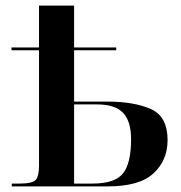

<svg xmlns="http://www.w3.org/2000/svg" viewBox="-20 -664 644 684"><path d="M22 0H364Q477 0 527 -46.5Q577 -93 577 -165Q577 -249 517.5 -275.5Q458 -302 363 -302H244V-485H394V-495H244V-644H119V-495H21V-485H119V-74Q119 -35 106.5 -22.5Q94 -10 49 -10H22ZM244 -10V-292H326Q390 -292 418.5 -262Q447 -232 447 -168Q447 -82 418 -46Q389 -10 309 -10Z"/></svg>

Font: Noto Serif Display Semi
Style: Regular
Weight: 600
Designer: Monotype Design Team
Foundry: Monotype Imaging Inc.
Version: Version 1.900